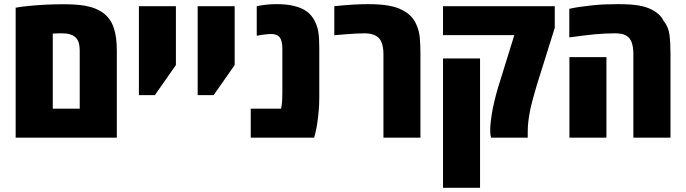

<svg xmlns="http://www.w3.org/2000/svg" viewBox="-20 -661 3292 922"><path d="M55.2 0V-624Q67.4 -626.5 85.7 -628.9Q104 -631.3 126 -633.3Q161.6 -636.7 203.4 -638.7Q245.1 -640.6 287.1 -640.6Q345.2 -640.6 384.5 -634Q423.8 -627.4 450.7 -613.8Q478.5 -600.6 498 -578.1Q517.6 -555.7 526.4 -526.4Q533.7 -505.4 537.4 -478.3Q541 -451.2 541 -415.5V0ZM233.4 -139.2H362.8V-418.5Q362.8 -432.6 360.4 -446.3Q357.9 -460 352.1 -469.7Q346.7 -479 338.6 -485.1Q330.6 -491.2 320.3 -494.6Q310.5 -498.5 299.6 -499.8Q288.6 -501 277.3 -501Q260.7 -501 251.7 -500.7Q242.7 -500.5 233.4 -499.5Z M647 -204.1V-631.3H824.7V-348.6L723.6 -204.1Z M929.2 -204.1V-631.3H1106.9V-348.6L1005.9 -204.1Z M1184.1 0V-139.2H1329.6Q1333 -152.3 1334.5 -172.4Q1335.9 -192.4 1335.9 -219.7V-432.1Q1335.9 -447.3 1331.8 -462.9Q1327.6 -478.5 1318.8 -486.3Q1312.5 -492.2 1303 -494.9Q1293.5 -497.6 1283.7 -497.6Q1270 -497.6 1252.9 -495.6Q1235.8 -493.7 1212.9 -489.3V-631.3Q1239.7 -636.7 1262.5 -638.9Q1285.2 -641.1 1309.6 -641.1Q1355.5 -641.1 1389.2 -633.1Q1422.9 -625 1443.4 -612.3Q1468.8 -597.7 1485.6 -570.3Q1502.4 -543 1508.3 -509.8Q1510.7 -495.6 1512 -475.8Q1513.2 -456.1 1513.2 -432.1V-191.9Q1513.2 -159.7 1510.3 -127.2Q1507.3 -94.7 1503.2 -67.4Q1499 -40 1494.6 -23.4L1488.8 0Z M1821.3 0V-401.9Q1821.3 -433.6 1813 -455.8Q1804.7 -478 1785.6 -488.8Q1775.9 -494.6 1762.2 -497.8Q1748.5 -501 1733.4 -501Q1715.3 -501 1690.2 -499.8Q1665 -498.5 1637.9 -496.3Q1610.8 -494.1 1585.4 -491.7V-631.3Q1632.3 -636.2 1672.6 -638.7Q1712.9 -641.1 1744.6 -641.1Q1804.2 -641.1 1843 -634.5Q1881.8 -627.9 1908.7 -614.3Q1933.6 -602.1 1950.7 -585.4Q1967.8 -568.8 1978.5 -544.9Q1992.7 -514.6 1995.8 -480Q1999 -445.3 1999 -401.9V0Z M2337.9 0Q2336.9 -5.9 2335.4 -14.2Q2334 -22.5 2334 -37.1Q2334 -54.7 2337.2 -81.3Q2340.3 -107.9 2346.2 -139.2Q2349.6 -155.3 2353.5 -172.1Q2357.4 -189 2362.1 -206.8Q2366.7 -224.6 2372.1 -241.7L2449.7 -492.2H2107.4V-631.3H2644V-527.3L2559.1 -256.3Q2552.2 -233.4 2546.4 -212.6Q2540.5 -191.9 2535.6 -173.3Q2530.8 -154.8 2526.9 -137.7Q2523.9 -122.1 2521.5 -107.9Q2519 -93.8 2517.3 -80.1Q2515.6 -66.4 2514.9 -52.7Q2514.2 -39.1 2514.2 -25.4V0ZM2107.4 240.7V-380.4H2285.2V240.7Z M3021.5 0V-401.9Q3021.5 -435.1 3013.2 -457.8Q3004.9 -480.5 2985.8 -490.7Q2977.1 -496.1 2963.6 -498.5Q2950.2 -501 2932.1 -501Q2888.7 -501 2839.8 -496.6Q2791 -492.2 2713.9 -481.4V-618.7Q2734.4 -623.5 2760.7 -627.4Q2787.1 -631.3 2819.3 -634.8Q2853.5 -638.7 2885 -639.9Q2916.5 -641.1 2948.2 -641.1Q3008.8 -641.1 3046.1 -634.8Q3083.5 -628.4 3108.9 -615.2Q3128.9 -605 3143.1 -592.3Q3157.2 -579.6 3166 -562Q3189.9 -532.2 3194.8 -494.6Q3199.7 -457 3199.7 -401.9V0ZM2714.4 0V-386.7H2892.1V0Z"/></svg>

Font: Open Sans SemiCondensed ExtraBold
Style: Regular
Weight: 800
Width: 4
Designer: Monotype Design Team
Foundry: Monotype Imaging Inc.
Version: Version 3.000